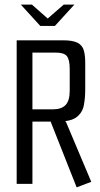

<svg xmlns="http://www.w3.org/2000/svg" viewBox="-20 -794 433 829"><path d="M70 -774H118L186 -714L255 -774H301L217 -682H154ZM52 -620H251Q294 -620 314.5 -609.5Q335 -599 341.5 -577.5Q348 -556 348 -524V-407Q348 -371 342 -339.5Q336 -308 311 -288.5Q286 -269 229 -269H120V0H52ZM311 15 197 -273 243 -277 262 -271 266 -265 374 -9ZM210 -322Q245 -322 263 -340.5Q281 -359 281 -402V-496Q281 -537 268.5 -552Q256 -567 220 -567H120V-322Z"/></svg>

Font: Smooch Sans Thin Medium
Style: Regular
Weight: 500
Version: Version 1.010